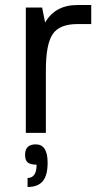

<svg xmlns="http://www.w3.org/2000/svg" viewBox="-20 -530 424 766"><path d="M289 -434Q217 -434 190 -393.5Q163 -353 163 -250V0H83V-500H148L160 -440Q200 -510 289 -510H344V-434ZM122 46H123Q170 46 170 119Q170 170 150.5 193Q131 216 90 216V180Q126 180 126 127Q101 127 90.5 118Q80 109 80 88Q80 46 122 46Z"/></svg>

Font: Fivo Sans
Style: Regular
Weight: 400
Designer: Alexander Slobzheninov
Foundry: Alexander Slobzheninov
Version: 1.0